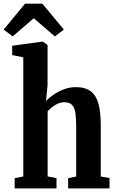

<svg xmlns="http://www.w3.org/2000/svg" viewBox="-56 -1052 644 1072"><path d="M74 -66.5V-732L12 -744.5V-796.5L178.5 -819.5H183.5L209.5 -801V-576.5L201 -488Q215 -504 240.5 -521.8Q266 -539.5 298.5 -552.5Q331 -565.5 367 -565.5Q421.5 -565.5 452 -541.2Q482.5 -517 494.5 -470.2Q506.5 -423.5 506.5 -355V-66.5L555.5 -58V0H324.5V-57.5L369.5 -66.5V-343Q369.5 -388.5 365.2 -419.2Q361 -450 347 -465.5Q333 -481 303 -481Q283.5 -481 266.5 -473.2Q249.5 -465.5 235.2 -454Q221 -442.5 210 -431V-67L259.5 -57.5V0H26V-57.5ZM14.5 -848.5 -35.5 -887 84 -1031.5H180.5L300.5 -887L250.5 -848.5L132.5 -950Z"/></svg>

Font: Merriweather 24pt SemiCondensed
Style: Bold
Weight: 700
Width: 4
Designer: Eben Sorkin
Foundry: Eben Sorkin
Version: Version 2.100